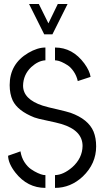

<svg xmlns="http://www.w3.org/2000/svg" viewBox="-20 -916 523 939"><path d="M122.1 -896.5H169.9L216.8 -801.8L262.7 -896.5H310.5L236.3 -748H196.3ZM19.5 -154.3 80.1 -175.8Q85 -145.5 99.6 -123Q114.3 -100.6 131.3 -88.9Q148.4 -77.1 164.6 -69.8Q180.7 -62.5 191.4 -60.5L202.1 -59.6V2.9Q114.3 2.9 55.7 -71.3Q20.5 -116.2 19.5 -154.3ZM27.3 -500Q27.3 -603.5 118.2 -657.2Q163.1 -683.6 202.1 -683.6V-621.1Q167 -619.1 132.8 -587.9Q93.8 -550.8 92.8 -497.1Q92.8 -430.7 188.5 -399.4Q212.9 -391.6 261.7 -380.9Q307.6 -370.1 325.2 -364.3Q412.1 -333 437.5 -272.5Q450.2 -241.2 450.2 -200.2Q450.2 -115.2 384.8 -52.7Q325.2 2.9 249 2.9V-59.6Q290 -60.5 334 -98.6Q382.8 -142.6 383.8 -202.1Q383.8 -278.3 280.3 -309.6Q256.8 -316.4 210 -326.2Q162.1 -335.9 147.5 -341.8Q66.4 -374 42 -424.8Q27.3 -457 27.3 -500ZM249 -621.1V-683.6Q335 -683.6 392.6 -605.5Q418.9 -569.3 422.9 -540L360.4 -519.5Q354.5 -545.9 340.3 -566.4Q326.2 -586.9 311 -596.7Q295.9 -606.4 281.7 -612.8Q267.6 -619.1 257.8 -620.1Z"/></svg>

Font: Post No Bills Jaffna Medium
Style: Regular
Weight: 500
Designer: Kosala Senevirathne, Siva Puranthara, Lasantha Premarathna, Tharique Azeez
Foundry: Mooniak
Version: Version 1.220 ; ttfautohint (v1.6)